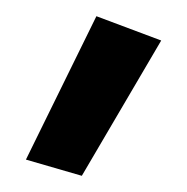

<svg xmlns="http://www.w3.org/2000/svg" viewBox="-20 -668 231 237"><path d="M99 -648 179 -618 81 -451 12 -471Z"/></svg>

Font: GFS Neohellenic Rg
Style: Bold Italic
Weight: 700
Italic angle: -12°
Designer: Designed by Takis Katsoulidis and George D. Matthiopoulos.
Foundry: Designed by Takis Katsoulidis and George D. Matthiopoulos.
Version: Version 1.0